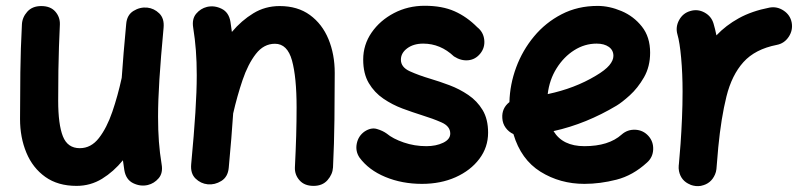

<svg xmlns="http://www.w3.org/2000/svg" viewBox="-20 -574 2759 659"><path d="M541.5 -479Q531.7 -374.5 527.1 -301.5Q522.5 -228.5 522.5 -173.3Q522.5 -127 525.4 -88.1Q528.3 -49.3 534.7 -10.3Q540 19.5 524.7 37.6Q509.3 55.7 487.3 61Q461.9 66.9 437 54.7Q412.1 42.5 406.7 9.8Q403.8 -7.3 401.9 -23.9Q370.1 15.1 330.3 39.6Q290.5 64 242.7 64Q178.7 64 135.5 33.2Q92.3 2.4 70.6 -49.8Q48.8 -102.1 48.8 -165.5Q48.8 -243.7 49.8 -325.4Q50.8 -407.2 55.2 -489.7Q56.2 -514.2 73.5 -533.7Q90.8 -553.2 121.6 -553.2Q153.3 -553.2 169.9 -534.2Q186.5 -515.1 185.5 -489.7Q183.6 -451.2 182.4 -413.6Q181.2 -376 180.4 -331.8Q179.7 -287.6 179.7 -228.5Q179.7 -147 195.8 -106.2Q211.9 -65.4 253.9 -65.4Q292.5 -65.4 319.6 -100.3Q346.7 -135.3 365.5 -190.2Q384.3 -245.1 397.5 -305.7L397.9 -308.1Q400.4 -347.2 404.3 -392.6Q408.2 -438 413.1 -491.2Q415.5 -522.5 438 -536.4Q460.4 -550.3 485.4 -547.9Q508.8 -545.4 526.6 -528.1Q544.4 -510.7 541.5 -479Z M636.2 -10.3Q646 -114.7 650.6 -187.7Q655.3 -260.7 655.3 -315.9Q655.3 -362.3 652.3 -401.1Q649.4 -439.9 643.1 -479Q638.2 -508.8 653.3 -526.9Q668.5 -544.9 690.4 -550.3Q715.8 -556.2 740.7 -543.9Q765.6 -531.7 771 -499Q773.9 -481 775.9 -464.4Q808.6 -503.4 849.4 -528.3Q890.1 -553.2 939.9 -553.2Q1001.5 -553.2 1043.7 -522.5Q1085.9 -491.7 1107.4 -439.7Q1128.9 -387.7 1128.9 -323.7Q1128.9 -245.6 1127.9 -163.6Q1127 -81.5 1123 0.5Q1121.6 24.4 1104.2 44.2Q1086.9 64 1056.2 64Q1024.9 64 1008.1 44.9Q991.2 25.9 992.2 0.5Q995.1 -57.6 996.6 -108.2Q998 -158.7 998 -205.6Q998 -309.1 982.2 -366.5Q966.3 -423.8 923.8 -423.8Q885.3 -423.8 858.2 -388.9Q831.1 -354 812.5 -299.1Q793.9 -244.1 780.3 -184.6Q777.8 -144.5 773.9 -98.4Q770 -52.2 765.1 2Q762.2 33.2 739.7 47.1Q717.3 61 692.9 58.6Q668.9 56.2 651.1 38.8Q633.3 21.5 636.2 -10.3Z M1628.4 -390.1Q1611.8 -369.6 1587.2 -367.2Q1562.5 -364.7 1538.1 -380.4Q1491.7 -424.3 1432.6 -424.3Q1399.4 -424.3 1377.7 -408.2Q1356 -392.1 1356 -369.1Q1356 -343.3 1386.7 -329.3Q1417.5 -315.4 1457 -303.7Q1488.3 -294.4 1522.7 -281.5Q1557.1 -268.6 1587.4 -248Q1617.7 -227.5 1636.5 -196.3Q1655.3 -165 1655.3 -118.7Q1655.3 -68.4 1625.2 -28.6Q1595.2 11.2 1543.9 34.2Q1492.7 57.1 1428.2 57.1Q1359.9 57.1 1302.7 33.4Q1245.6 9.8 1213.9 -33.2Q1199.2 -55.2 1204.6 -81.5Q1210 -107.9 1231.9 -123Q1253.9 -137.2 1273.7 -131.3Q1293.5 -125.5 1307.1 -115.7Q1328.6 -97.7 1365.7 -85Q1402.8 -72.3 1443.4 -72.3Q1476.6 -72.3 1501 -84Q1525.4 -95.7 1525.4 -115.7Q1525.4 -140.6 1495.6 -153.8Q1465.8 -167 1427.7 -178.7Q1396.5 -188.5 1361.6 -201.4Q1326.7 -214.4 1295.9 -235.4Q1265.1 -256.3 1245.8 -288.8Q1226.6 -321.3 1226.6 -369.6Q1226.6 -420.4 1255.4 -462.2Q1284.2 -503.9 1332.3 -529.1Q1380.4 -554.2 1437.5 -554.2Q1497.6 -554.2 1540 -535.4Q1582.5 -516.6 1618.2 -480.5Q1639.2 -463.9 1642.1 -437.3Q1645 -410.6 1628.4 -390.1Z M2200.7 -16.1Q2152.3 28.3 2095.9 42.7Q2039.6 57.1 1985.8 57.1Q1902.3 57.1 1835.2 15.4Q1768.1 -26.4 1742.2 -113.8Q1726.1 -121.1 1715.6 -135.5Q1705.1 -149.9 1704.1 -168.5Q1701.7 -202.6 1728.5 -223.6Q1730 -284.2 1751.7 -342.8Q1773.4 -401.4 1813 -449Q1852.5 -496.6 1907.7 -525.1Q1962.9 -553.7 2031.2 -553.7Q2071.3 -553.7 2113 -536.1Q2154.8 -518.6 2183.1 -482.9Q2211.4 -447.3 2211.4 -393.1Q2211.4 -345.2 2190.2 -308.3Q2168.9 -271.5 2141.6 -246.8Q2114.3 -222.2 2096.2 -211.4Q2044.9 -180.7 1991 -158.7Q1937 -136.7 1879.9 -124Q1911.1 -72.3 1985.8 -72.3Q2069.3 -72.3 2113.8 -112.3Q2133.8 -129.9 2160.6 -128.7Q2187.5 -127.4 2205.6 -107.4Q2223.1 -87.9 2221.9 -60.8Q2220.7 -33.7 2200.7 -16.1ZM2027.8 -424.3Q1986.8 -424.3 1950.9 -401.6Q1915 -378.9 1890.4 -339.6Q1865.7 -300.3 1859.9 -251Q1952.6 -270.5 2024.9 -314Q2057.1 -333 2071.3 -349.9Q2085.4 -366.7 2085.4 -382.3Q2085.4 -401.9 2069.6 -413.1Q2053.7 -424.3 2027.8 -424.3Z M2367.7 64.5Q2358.9 63.5 2350.6 60.5Q2350.6 60.5 2350.1 60.1Q2349.6 60.1 2349.1 59.6Q2317.4 46.9 2310.5 13.2Q2308.6 3.4 2309.6 -6.3Q2309.6 -8.3 2310.1 -10.3Q2311.5 -27.8 2313 -45.4Q2314.5 -63 2315.9 -80.6Q2318.8 -122.1 2320.8 -168.2Q2322.8 -214.4 2322.8 -259.8Q2322.8 -321.3 2317.9 -375.2Q2313 -429.2 2305.2 -455.6Q2297.9 -481 2310.8 -504.9Q2323.7 -528.8 2349.1 -536.1Q2374.5 -543.9 2398.2 -531Q2421.9 -518.1 2429.2 -492.7Q2434.6 -474.6 2439 -452.6Q2471.2 -486.8 2515.9 -511.5Q2560.5 -536.1 2621.1 -547.9Q2647 -552.7 2669.7 -537.6Q2692.4 -522.5 2697.3 -496.6Q2702.1 -470.2 2687 -447.5Q2671.9 -424.8 2646 -419.9Q2571.8 -405.3 2531.7 -360.8Q2491.7 -316.4 2473.4 -242.9Q2455.1 -169.4 2445.3 -68.4Q2442.4 -28.8 2439 6.3Q2438 16.1 2434.1 24.9Q2420.4 56.6 2387.2 63.5Q2386.2 63.5 2385.7 64Q2385.7 64 2385.3 64Q2376.5 65.4 2367.7 64.5Z"/></svg>

Font: Mikhak-DS1-FD Bold
Style: Bold
Weight: 700
Designer: Amin Abedi
Version: Version 3.2